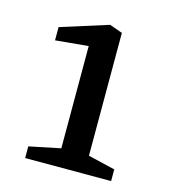

<svg xmlns="http://www.w3.org/2000/svg" viewBox="-79 -539 534 604"><g transform="rotate(15 187.5 -237.0)"><path d="M57 0V-38L159 -59V-392L52 -382V-425L207 -474L249 -459V-59L337 -38V0Z"/></g></svg>

Font: Grenze Gotisch
Style: Regular
Weight: 400
Designer: Renata Polastri
Foundry: Omnibus-Type
Version: Version 1.001